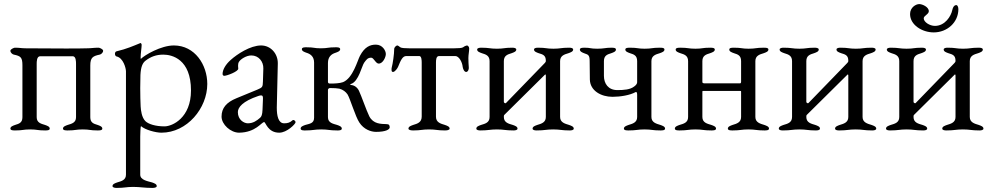

<svg xmlns="http://www.w3.org/2000/svg" viewBox="-20 -637 4868 942"><path d="M337 -361C353 -361 353 -334 353 -323V-62C353 -35 332 -30 312 -24C301 -20 289 -16 289 -6C289 3 304 3 312 3C351 3 351 -2 386 -2C421 -2 420 3 459 3C468 3 482 3 482 -6C482 -16 470 -20 459 -24C439 -30 423 -35 423 -62V-316C423 -355 436 -362 469 -369C475 -370 486 -378 486 -388C486 -396 468 -403 464 -403C439 -403 429 -400 406 -400C384 -399 344 -399 300 -399C211 -399 109 -400 107 -400C84 -400 78 -403 53 -403C49 -403 31 -396 31 -388C31 -378 42 -370 48 -369C81 -362 90 -356 90 -317V-62C90 -35 74 -30 54 -24C43 -20 31 -16 31 -6C31 3 46 3 54 3C93 3 93 -2 128 -2C163 -2 162 3 201 3C210 3 224 3 224 -6C224 -16 212 -20 201 -24C181 -30 160 -35 160 -62V-323C160 -334 160 -361 177 -361Z M787 -17C743 -17 709 -28 694 -42C675 -60 671 -97 670 -115C669 -136 668 -171 668 -205C668 -229 669 -252 669 -269C671 -310 680 -329 695 -340C720 -359 747 -369 781 -369C824 -369 917 -347 917 -193C917 -59 826 -17 787 -17ZM598 220C598 247 575 252 555 258C544 262 532 266 532 276C532 284 546 285 553 285C592 285 598 280 633 280C668 280 688 285 727 285C735 285 749 284 749 276C749 266 737 262 726 258C706 252 668 247 668 220V33C668 27 669 -18 672 -18C692 0 744 14 772 14C898 14 997 -106 997 -225C997 -319 936 -414 833 -414C770 -414 690 -367 671 -348C670 -349 670 -353 670 -357C670 -373 675 -405 675 -417C675 -421 672 -426 669 -426C668 -426 668 -425 667 -425C635 -412 602 -397 551 -385C547 -384 544 -379 544 -373C544 -367 547 -361 552 -360C585 -353 598 -302 598 -287Z M1374 -32C1345 -32 1338 -70 1338 -109L1343 -325C1344 -374 1308 -414 1261 -414C1208 -414 1143 -371 1112 -343C1087 -321 1072 -295 1072 -274C1072 -271 1074 -265 1080 -265C1093 -265 1149 -286 1149 -300C1149 -305 1148 -309 1148 -314C1148 -321 1149 -328 1152 -333C1160 -347 1189 -365 1213 -365C1249 -365 1273 -335 1272 -301L1270 -237C1269 -210 1268 -208 1242 -197L1140 -155C1091 -135 1067 -107 1067 -65C1067 -26 1112 14 1153 14C1235 13 1263 -38 1276 -38C1284 -38 1293 14 1350 14C1388 14 1430 -29 1430 -37C1430 -45 1420 -52 1414 -46C1403 -36 1392 -32 1374 -32ZM1147 -87C1147 -110 1170 -140 1247 -166C1252 -168 1258 -169 1261 -169C1269 -169 1271 -163 1270 -148L1268 -99C1267 -74 1263 -65 1256 -59C1240 -45 1222 -32 1196 -32C1177 -32 1147 -49 1147 -87Z M1521 -330V-59C1521 -31 1498 -30 1478 -24C1467 -20 1455 -16 1455 -6C1455 4 1473 3 1478 3C1517 3 1521 -2 1556 -2C1591 -2 1595 3 1634 3C1639 3 1657 4 1657 -6C1657 -16 1645 -20 1634 -24C1614 -30 1589 -34 1589 -62V-196C1589 -201 1594 -205 1599 -205C1619 -205 1635 -204 1645 -202C1663 -197 1676 -187 1685 -174C1698 -153 1724 -64 1743 -36C1765 -2 1800 10 1825 10C1873 10 1892 -2 1892 -12C1892 -22 1889 -28 1877 -28C1849 -29 1812 -28 1792 -66C1778 -94 1753 -167 1741 -192C1732 -210 1717 -219 1702 -220C1698 -220 1696 -223 1702 -225C1740 -237 1755 -314 1767 -330C1777 -343 1783 -354 1801 -354C1814 -354 1823 -325 1838 -325C1859 -325 1873 -357 1873 -372C1873 -388 1857 -418 1824 -418C1796 -418 1769 -407 1746 -363C1734 -341 1712 -254 1663 -234C1647 -228 1621 -227 1600 -227C1595 -227 1589 -228 1589 -235V-328C1589 -358 1606 -372 1626 -378C1637 -382 1649 -386 1649 -396C1649 -406 1631 -405 1626 -405C1587 -405 1589 -400 1554 -400C1519 -400 1523 -405 1484 -405C1479 -405 1461 -406 1461 -396C1461 -386 1473 -382 1484 -378C1504 -372 1521 -359 1521 -330Z M2209 -400H1987C1970 -400 1949 -401 1944 -405C1938 -410 1932 -414 1929 -414C1925 -414 1914 -406 1914 -396C1914 -371 1907 -324 1902 -306C1901 -303 1901 -299 1901 -295C1901 -289 1902 -284 1908 -284C1918 -284 1930 -302 1933 -309C1946 -341 1955 -362 1973 -362H2037C2048 -362 2049 -342 2049 -330V-65C2049 -36 2027 -30 2007 -24C1996 -20 1984 -16 1984 -6C1984 2 2000 3 2007 3C2046 3 2050 -2 2085 -2C2120 -2 2124 3 2163 3C2170 3 2186 2 2186 -6C2186 -16 2174 -20 2163 -24C2143 -30 2119 -36 2119 -64V-330C2119 -343 2120 -362 2134 -362H2214C2232 -362 2248 -332 2250 -309C2251 -301 2257 -284 2267 -284C2276 -284 2281 -297 2280 -306C2279 -320 2278 -336 2278 -352C2278 -369 2282 -385 2282 -399C2282 -408 2275 -414 2271 -414C2268 -414 2258 -410 2252 -405C2247 -401 2226 -400 2209 -400Z M2658 -339C2658 -332 2656 -333 2653 -328L2462 -131C2460 -129 2452 -132 2452 -137V-337C2452 -364 2470 -370 2490 -376C2501 -380 2513 -384 2513 -394C2513 -402 2500 -403 2493 -403C2453 -403 2453 -398 2418 -398C2383 -398 2381 -403 2341 -403C2334 -403 2321 -402 2321 -394C2321 -384 2333 -380 2344 -376C2364 -370 2382 -364 2382 -337V-63C2382 -35 2360 -30 2340 -24C2329 -20 2317 -16 2317 -6C2317 2 2330 3 2337 3C2377 3 2383 -2 2418 -2C2453 -2 2459 3 2499 3C2506 3 2519 2 2519 -6C2519 -16 2507 -20 2496 -24C2476 -30 2452 -35 2452 -63C2452 -69 2452 -71 2455 -74L2654 -271C2656 -273 2658 -271 2658 -266V-63C2658 -36 2636 -30 2616 -24C2605 -20 2593 -16 2593 -6C2593 2 2606 3 2613 3C2653 3 2659 -2 2694 -2C2729 -2 2735 3 2775 3C2782 3 2795 2 2795 -6C2795 -16 2783 -20 2772 -24C2752 -30 2728 -36 2728 -63V-337C2728 -364 2749 -370 2769 -376C2780 -380 2792 -384 2792 -394C2792 -402 2780 -403 2772 -403C2732 -403 2730 -398 2695 -398C2660 -398 2660 -403 2620 -403C2612 -403 2600 -402 2600 -394C2600 -384 2612 -380 2623 -376C2643 -370 2658 -366 2658 -339Z M2874 -247C2875 -192 2929 -162 2985 -162C3024 -162 3071 -170 3098 -185C3103 -188 3106 -183 3106 -172V-63C3106 -36 3084 -30 3064 -24C3053 -20 3041 -16 3041 -6C3041 3 3056 3 3064 3C3103 3 3107 -2 3142 -2C3177 -2 3181 3 3220 3C3228 3 3243 3 3243 -6C3243 -16 3231 -20 3220 -24C3200 -30 3176 -36 3176 -63V-337C3176 -364 3197 -370 3217 -376C3228 -380 3240 -384 3240 -394C3240 -403 3226 -403 3217 -403C3178 -403 3178 -398 3143 -398C3108 -398 3110 -403 3071 -403C3062 -403 3048 -403 3048 -394C3048 -384 3060 -380 3071 -376C3091 -370 3106 -364 3106 -337V-234C3106 -228 3103 -221 3092 -213C3072 -197 3040 -195 3009 -195C2964 -195 2943 -227 2943 -265V-337C2943 -364 2959 -370 2979 -376C2990 -380 3002 -384 3002 -394C3002 -403 2988 -403 2979 -403C2949 -403 2945 -398 2910 -398C2875 -398 2878 -403 2848 -403C2840 -403 2825 -403 2825 -394C2825 -384 2837 -379 2848 -375C2868 -369 2873 -364 2873 -337Z M3616 -337V-236C3616 -230 3613 -228 3611 -228H3436C3433 -228 3426 -229 3426 -234V-337C3426 -364 3444 -370 3464 -376C3475 -380 3487 -384 3487 -394C3487 -403 3472 -403 3464 -403C3425 -403 3427 -398 3392 -398C3357 -398 3357 -403 3318 -403C3310 -403 3295 -403 3295 -394C3295 -384 3307 -380 3318 -376C3338 -370 3356 -364 3356 -337V-63C3356 -35 3334 -30 3314 -24C3303 -20 3291 -16 3291 -6C3291 3 3306 3 3314 3C3353 3 3357 -2 3392 -2C3427 -2 3431 3 3470 3C3478 3 3493 3 3493 -6C3493 -16 3481 -20 3470 -24C3450 -30 3426 -35 3426 -63V-184C3426 -189 3426 -191 3429 -191H3612C3615 -191 3616 -191 3616 -186V-63C3616 -36 3594 -30 3574 -24C3563 -20 3551 -16 3551 -6C3551 3 3566 3 3574 3C3613 3 3617 -2 3652 -2C3687 -2 3691 3 3730 3C3738 3 3753 3 3753 -6C3753 -16 3741 -20 3730 -24C3710 -30 3686 -36 3686 -63V-337C3686 -364 3707 -370 3727 -376C3738 -380 3750 -384 3750 -394C3750 -403 3736 -403 3727 -403C3688 -403 3688 -398 3653 -398C3618 -398 3620 -403 3581 -403C3572 -403 3558 -403 3558 -394C3558 -384 3570 -380 3581 -376C3601 -370 3616 -364 3616 -337Z M4142 -339C4142 -332 4140 -333 4137 -328L3946 -131C3944 -129 3936 -132 3936 -137V-337C3936 -364 3954 -370 3974 -376C3985 -380 3997 -384 3997 -394C3997 -402 3984 -403 3977 -403C3937 -403 3937 -398 3902 -398C3867 -398 3865 -403 3825 -403C3818 -403 3805 -402 3805 -394C3805 -384 3817 -380 3828 -376C3848 -370 3866 -364 3866 -337V-63C3866 -35 3844 -30 3824 -24C3813 -20 3801 -16 3801 -6C3801 2 3814 3 3821 3C3861 3 3867 -2 3902 -2C3937 -2 3943 3 3983 3C3990 3 4003 2 4003 -6C4003 -16 3991 -20 3980 -24C3960 -30 3936 -35 3936 -63C3936 -69 3936 -71 3939 -74L4138 -271C4140 -273 4142 -271 4142 -266V-63C4142 -36 4120 -30 4100 -24C4089 -20 4077 -16 4077 -6C4077 2 4090 3 4097 3C4137 3 4143 -2 4178 -2C4213 -2 4219 3 4259 3C4266 3 4279 2 4279 -6C4279 -16 4267 -20 4256 -24C4236 -30 4212 -36 4212 -63V-337C4212 -364 4233 -370 4253 -376C4264 -380 4276 -384 4276 -394C4276 -402 4264 -403 4256 -403C4216 -403 4214 -398 4179 -398C4144 -398 4144 -403 4104 -403C4096 -403 4084 -402 4084 -394C4084 -384 4096 -380 4107 -376C4127 -370 4142 -366 4142 -339Z M4567 -510C4541 -510 4512 -529 4512 -547C4512 -560 4537 -567 4537 -582C4537 -603 4505 -617 4490 -617C4474 -617 4445 -601 4445 -568C4445 -515 4504 -478 4561 -478C4627 -478 4682 -527 4682 -592C4682 -602 4678 -612 4672 -612C4667 -612 4657 -610 4652 -587C4646 -558 4617 -510 4567 -510ZM4668 -339C4668 -332 4666 -333 4663 -328L4472 -131C4470 -129 4462 -132 4462 -137V-337C4462 -364 4480 -370 4500 -376C4511 -380 4523 -384 4523 -394C4523 -402 4510 -403 4503 -403C4463 -403 4463 -398 4428 -398C4393 -398 4391 -403 4351 -403C4344 -403 4331 -402 4331 -394C4331 -384 4343 -380 4354 -376C4374 -370 4392 -364 4392 -337V-63C4392 -35 4370 -30 4350 -24C4339 -20 4327 -16 4327 -6C4327 2 4340 3 4347 3C4387 3 4393 -2 4428 -2C4463 -2 4469 3 4509 3C4516 3 4529 2 4529 -6C4529 -16 4517 -20 4506 -24C4486 -30 4462 -35 4462 -63C4462 -69 4462 -71 4465 -74L4664 -271C4666 -273 4668 -271 4668 -266V-63C4668 -36 4646 -30 4626 -24C4615 -20 4603 -16 4603 -6C4603 2 4616 3 4623 3C4663 3 4669 -2 4704 -2C4739 -2 4745 3 4785 3C4792 3 4805 2 4805 -6C4805 -16 4793 -20 4782 -24C4762 -30 4738 -36 4738 -63V-337C4738 -364 4759 -370 4779 -376C4790 -380 4802 -384 4802 -394C4802 -402 4790 -403 4782 -403C4742 -403 4740 -398 4705 -398C4670 -398 4670 -403 4630 -403C4622 -403 4610 -402 4610 -394C4610 -384 4622 -380 4633 -376C4653 -370 4668 -366 4668 -339Z"/></svg>

Font: EB Garamond 12
Style: Regular
Weight: 400
Version: Version 0.016+